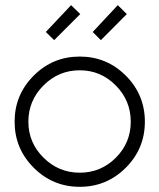

<svg xmlns="http://www.w3.org/2000/svg" viewBox="-20 -699 611 737"><path d="M188 -544.9 155.8 -576.2 252.9 -679.2 288.1 -645ZM367.2 -544.9 335.9 -576.2 432.1 -679.2 466.8 -645ZM88.9 -231.9Q88.9 -151.4 147 -93.8Q205.1 -36.1 286.1 -36.1Q367.2 -36.1 424.6 -93.5Q481.9 -150.9 481.9 -231.9Q481.9 -313 424.3 -371.1Q366.7 -429.2 286.1 -429.2Q205.1 -429.2 147 -371.1Q88.9 -313 88.9 -231.9ZM109.4 -408.7Q182.6 -481.9 286.1 -481.9Q389.6 -481.9 462.9 -408.7Q536.1 -335.4 536.1 -231.9Q536.1 -128.4 462.9 -55.2Q389.6 18.1 286.1 18.1Q182.6 18.1 109.4 -55.2Q36.1 -128.4 36.1 -231.9Q36.1 -335.4 109.4 -408.7Z"/></svg>

Font: Rawengulk
Style: Demibold
Weight: 600
Version: Version 0.92